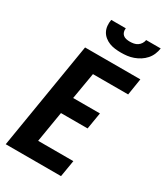

<svg xmlns="http://www.w3.org/2000/svg" viewBox="-231 -1049 984 1143"><g transform="rotate(30 261.0 -477.5)"><path d="M8 0 129 -735H509L491 -621H249L218 -439H402L383 -325H200L165 -114H407L388 0ZM329 -815Q308 -815 287.5 -817.5Q267 -820 249 -827Q231 -834 215.5 -846.5Q200 -859 191 -876Q182 -893 180 -913.5Q178 -934 182 -955H282Q280 -942 283.5 -930Q287 -918 296 -910.5Q305 -903 317.5 -900.5Q330 -898 342 -898Q355 -898 368.5 -900.5Q382 -903 393.5 -910.5Q405 -918 412.5 -930Q420 -942 422 -955H522Q519 -934 510.5 -913.5Q502 -893 487 -876Q472 -859 453 -847Q434 -835 413 -827.5Q392 -820 371 -817.5Q350 -815 329 -815Z"/></g></svg>

Font: Iosevka Curly Heavy Oblique
Style: Regular
Weight: 900
Italic angle: -9°
Monospace: yes
Designer: Belleve Invis
Foundry: Belleve Invis
Version: Version 11.1.0; ttfautohint (v1.8.3)